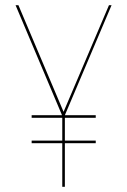

<svg xmlns="http://www.w3.org/2000/svg" viewBox="-20 -720 490 740"><path d="M349 -266H230V-178H349V-168H230V0H220V-168H102V-178H220V-266H102V-276H219L40 -700H51L225 -289L400 -700H410L230 -276H349Z"/></svg>

Font: Bebas Neue Thin
Style: Regular
Weight: 200
Designer: Ryoichi Tsunekawa
Foundry: Ryoichi Tsunekawa
Version: Version 1.003;PS 001.003;hotconv 1.0.70;makeotf.lib2.5.58329